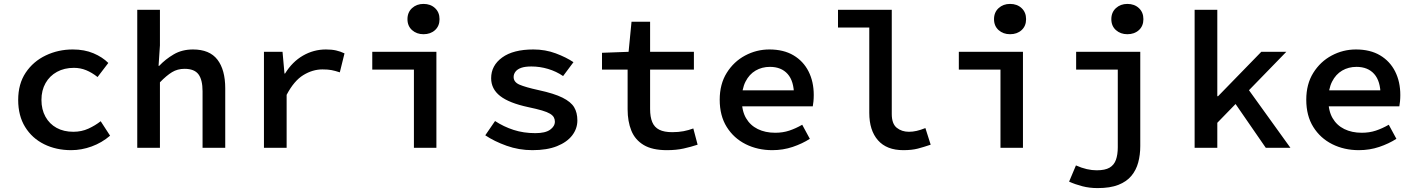

<svg xmlns="http://www.w3.org/2000/svg" viewBox="-20 -756 7240 982"><path d="M344 12Q267 12 205.5 -18.5Q144 -49 108.5 -106.5Q73 -164 73 -245Q73 -327 111.5 -384.5Q150 -442 214 -472.5Q278 -503 352 -503Q412 -503 458 -483.5Q504 -464 534 -434L479 -362Q450 -385 420.5 -397Q391 -409 358 -409Q309 -409 271.5 -388.5Q234 -368 213 -331Q192 -294 192 -245Q192 -196 212.5 -159Q233 -122 269.5 -102Q306 -82 355 -82Q397 -82 432 -98Q467 -114 495 -136L543 -62Q501 -26 449 -7Q397 12 344 12Z M682 0V-706H798V-524L791 -419H794Q826 -453 868.5 -478Q911 -503 967 -503Q1052 -503 1092 -451Q1132 -399 1132 -304V0H1016V-289Q1016 -348 995 -376Q974 -404 924 -404Q888 -404 860 -387Q832 -370 798 -335V0Z M1330 0V-491H1425L1435 -380H1438Q1475 -440 1529.5 -471.5Q1584 -503 1647 -503Q1677 -503 1699 -498Q1721 -493 1742 -483L1718 -386Q1694 -394 1675.5 -397.5Q1657 -401 1629 -401Q1579 -401 1531.5 -372Q1484 -343 1446 -271V0Z M2097 0V-400H1884V-491H2212V0ZM2146 -581Q2111 -581 2087.5 -602Q2064 -623 2064 -658Q2064 -693 2087.5 -714.5Q2111 -736 2146 -736Q2182 -736 2205 -714.5Q2228 -693 2228 -658Q2228 -623 2205 -602Q2182 -581 2146 -581Z M2703 12Q2634 12 2571 -10.5Q2508 -33 2462 -64L2512 -137Q2556 -108 2607 -91.5Q2658 -75 2718 -75Q2769 -75 2793.5 -92.5Q2818 -110 2818 -134Q2818 -146 2812.5 -156Q2807 -166 2793 -174.5Q2779 -183 2752 -191Q2725 -199 2682 -208Q2584 -229 2538 -265Q2492 -301 2492 -356Q2492 -421 2548.5 -462Q2605 -503 2708 -503Q2769 -503 2822.5 -483Q2876 -463 2913 -438L2860 -367Q2825 -391 2783 -403.5Q2741 -416 2698 -416Q2665 -416 2645.5 -409Q2626 -402 2616.5 -389.5Q2607 -377 2607 -362Q2607 -336 2637 -323Q2667 -310 2735 -295Q2814 -278 2857 -256.5Q2900 -235 2916.5 -207.5Q2933 -180 2933 -140Q2933 -98 2906.5 -63.5Q2880 -29 2829 -8.5Q2778 12 2703 12Z M3391 12Q3316 12 3272 -14.5Q3228 -41 3209 -88Q3190 -135 3190 -197V-400H3059V-486L3195 -491L3210 -645H3305V-491H3529V-400H3305V-198Q3305 -158 3316 -131.5Q3327 -105 3352 -92.5Q3377 -80 3418 -80Q3450 -80 3476 -85Q3502 -90 3526 -99L3548 -16Q3515 -5 3477 3.5Q3439 12 3391 12Z M3930 12Q3855 12 3794 -18.5Q3733 -49 3697 -106.5Q3661 -164 3661 -246Q3661 -326 3697 -383.5Q3733 -441 3791 -472Q3849 -503 3915 -503Q3988 -503 4038.5 -473Q4089 -443 4115.5 -390.5Q4142 -338 4142 -270Q4142 -253 4140.5 -237.5Q4139 -222 4137 -212H3744V-294H4063L4041 -268Q4041 -341 4008.5 -377.5Q3976 -414 3918 -414Q3877 -414 3844.5 -395Q3812 -376 3793 -338.5Q3774 -301 3774 -246Q3774 -189 3795.5 -152Q3817 -115 3855.5 -96Q3894 -77 3945 -77Q3984 -77 4017 -88Q4050 -99 4083 -118L4122 -46Q4083 -21 4034 -4.5Q3985 12 3930 12Z M4600 12Q4515 12 4470.5 -38.5Q4426 -89 4426 -179V-615H4266V-706H4541V-173Q4541 -123 4566.5 -102.5Q4592 -82 4629 -82Q4648 -82 4668 -86.5Q4688 -91 4713 -101L4740 -16Q4705 -4 4674.5 4Q4644 12 4600 12Z M5097 0V-400H4884V-491H5212V0ZM5146 -581Q5111 -581 5087.5 -602Q5064 -623 5064 -658Q5064 -693 5087.5 -714.5Q5111 -736 5146 -736Q5182 -736 5205 -714.5Q5228 -693 5228 -658Q5228 -623 5205 -602Q5182 -581 5146 -581Z M5594 206Q5552 206 5515.5 196.5Q5479 187 5448 173L5483 90Q5512 103 5538.5 109Q5565 115 5589 115Q5632 115 5655 101.5Q5678 88 5687.5 61.5Q5697 35 5697 -3V-400H5484V-491H5812V-9Q5812 36 5801.5 75Q5791 114 5766.5 143.5Q5742 173 5700 189.5Q5658 206 5594 206ZM5746 -581Q5711 -581 5687.5 -602Q5664 -623 5664 -658Q5664 -693 5687.5 -714.5Q5711 -736 5746 -736Q5782 -736 5805 -714.5Q5828 -693 5828 -658Q5828 -623 5805 -602Q5782 -581 5746 -581Z M6090 0V-706H6206V-264H6210L6431 -491H6559L6206 -128V0ZM6454 0 6287 -242 6354 -314 6580 0Z M6930 12Q6855 12 6794 -18.5Q6733 -49 6697 -106.5Q6661 -164 6661 -246Q6661 -326 6697 -383.5Q6733 -441 6791 -472Q6849 -503 6915 -503Q6988 -503 7038.5 -473Q7089 -443 7115.5 -390.5Q7142 -338 7142 -270Q7142 -253 7140.5 -237.5Q7139 -222 7137 -212H6744V-294H7063L7041 -268Q7041 -341 7008.5 -377.5Q6976 -414 6918 -414Q6877 -414 6844.5 -395Q6812 -376 6793 -338.5Q6774 -301 6774 -246Q6774 -189 6795.5 -152Q6817 -115 6855.5 -96Q6894 -77 6945 -77Q6984 -77 7017 -88Q7050 -99 7083 -118L7122 -46Q7083 -21 7034 -4.5Q6985 12 6930 12Z"/></svg>

Font: Source Code Pro SemiBold
Style: Regular
Weight: 600
Monospace: yes
Designer: Paul D. Hunt, Teo Tuominen
Foundry: Adobe Systems Incorporated
Version: Version 1.018;hotconv 1.0.116;makeotfexe 2.5.65601